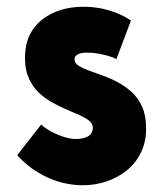

<svg xmlns="http://www.w3.org/2000/svg" viewBox="-20 -534 467 569"><path d="M325 -359 368 -473Q351 -485 328 -494.5Q305 -504 279.5 -509Q254 -514 228 -514Q190 -514 158.5 -504Q127 -494 103 -474.5Q79 -455 66.5 -427Q54 -399 54 -362Q54 -328 65 -303Q76 -278 94 -260.5Q112 -243 133.5 -231Q155 -219 176 -210Q197 -201 215 -193Q233 -185 244 -176.5Q255 -168 255 -155Q255 -146 251 -139.5Q247 -133 240 -129.5Q233 -126 224.5 -124Q216 -122 207 -122Q189 -122 170 -128Q151 -134 133 -143.5Q115 -153 102 -165L31 -74Q69 -32 120 -8.5Q171 15 226 15Q261 15 294.5 4Q328 -7 354.5 -28Q381 -49 397 -80.5Q413 -112 413 -154Q413 -191 401.5 -217Q390 -243 371 -260.5Q352 -278 329.5 -290Q307 -302 284.5 -310Q262 -318 243 -325Q224 -332 212.5 -339.5Q201 -347 201 -358Q201 -365 204.5 -368.5Q208 -372 214 -374.5Q220 -377 226.5 -377.5Q233 -378 240 -378Q256 -378 272 -375Q288 -372 302 -368Q316 -364 325 -359Z"/></svg>

Font: Advent Pro ExtraBold
Style: Regular
Weight: 800
Designer: VivaRado, Andreas Kalpakidis
Foundry: VivaRado, Andreas Kalpakidis
Version: Version 3.000